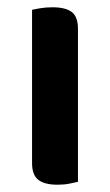

<svg xmlns="http://www.w3.org/2000/svg" viewBox="-20 -500 302 527"><path d="M194 -1Q186 1 171 4Q156 7 138 7Q102 7 85 -6.5Q68 -20 68 -52V-473Q76 -475 91 -477.5Q106 -480 124 -480Q160 -480 177 -467Q194 -454 194 -421V-1Z"/></svg>

Font: Baloo 2 SemiBold
Style: Regular
Weight: 600
Designer: Sarang Kulkarni and Ek Type
Foundry: Ek Type
Version: Version 1.640;hotconv 1.0.111;makeotfexe 2.5.65597; ttfautoh